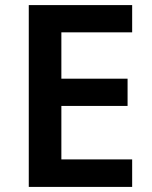

<svg xmlns="http://www.w3.org/2000/svg" viewBox="-20 -734 598 754"><path d="M499 0V-108H221V-318H481V-425H221V-607H499V-714H93V0Z"/></svg>

Font: Noto Sans Bengali UI SemiBold
Style: Regular
Weight: 600
Designer: Jelle Bosma - Monotype Design Team
Foundry: Monotype Imaging Inc.
Version: Version 2.003